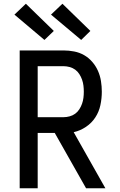

<svg xmlns="http://www.w3.org/2000/svg" viewBox="-20 -1004 640 1024"><path d="M85 0V-735H319Q347 -735 375.5 -729.5Q404 -724 428.5 -710Q453 -696 472 -674Q491 -652 502.5 -626Q514 -600 518.5 -571.5Q523 -543 523 -515Q523 -479 515.5 -443.5Q508 -408 488.5 -378Q469 -348 438.5 -327.5Q408 -307 373 -299L542 0H439L272 -295H181V0ZM181 -379H319Q335 -379 351.5 -383.5Q368 -388 381 -397.5Q394 -407 403 -421Q412 -435 417.5 -450.5Q423 -466 425 -482.5Q427 -499 427 -515Q427 -531 425 -547.5Q423 -564 417.5 -579.5Q412 -595 403 -609Q394 -623 381 -632.5Q368 -642 351.5 -646.5Q335 -651 319 -651H181ZM413 -791 252 -926 313 -984 462 -839ZM217 -791 57 -926 118 -984 267 -839Z"/></svg>

Font: Iosevka SS04 Medium Extended
Style: Regular
Weight: 500
Width: 7
Monospace: yes
Designer: Belleve Invis
Foundry: Belleve Invis
Version: Version 19.0.0; ttfautohint (v1.8.4)